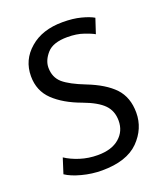

<svg xmlns="http://www.w3.org/2000/svg" viewBox="-130 -774 752 873"><g transform="rotate(-20 246.5 -337.5)"><path d="M42 -33.2 65.4 -106.4C85 -93.4 108.1 -82.7 134.8 -74.2C161.5 -65.8 189.8 -61.5 219.7 -61.5C264.6 -61.5 299.5 -72.3 324.2 -93.8C349 -115.2 361.3 -142.9 361.3 -176.8C361.3 -208 351.6 -233.7 332 -253.9C312.5 -274.1 279.9 -292.6 234.4 -309.6C179 -329.8 135.4 -355.1 103.5 -385.7C71.6 -416.3 55.7 -455.1 55.7 -502C55.7 -554.7 75.8 -598.3 116.2 -632.8C155.9 -667.3 208.7 -684.6 274.4 -684.6C308.3 -684.6 337.6 -681.3 362.3 -674.8C387.7 -668.3 407.6 -660.8 421.9 -652.3L398.4 -581.1C387.4 -587.6 371.1 -594.4 349.6 -601.6C327.5 -609.4 301.4 -613.3 271.5 -613.3C225.3 -613.3 192.4 -602.2 172.9 -580.1C153.3 -557.9 143.6 -535.2 143.6 -511.7C143.6 -480.5 154.3 -455.4 175.8 -436.5C197.3 -418.3 231.4 -400.1 278.3 -381.8C335 -359.7 377.6 -333.7 406.2 -303.7C434.9 -273.1 449.2 -233.1 449.2 -183.6C449.2 -132.2 430 -86.9 391.6 -47.9C352.5 -8.8 293.3 10.7 213.9 10.7C181.3 10.7 149.1 6.5 117.2 -2C85.3 -10.4 60.2 -20.8 42 -33.2Z"/></g></svg>

Font: ImmaginiFont
Style: Regular
Weight: 400
Version: Version 1.0